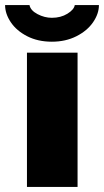

<svg xmlns="http://www.w3.org/2000/svg" viewBox="-39 -735 409 755"><path d="M67 -528H266V0H67ZM-19 -715H77Q81 -694 108.5 -679.5Q136 -665 165 -665Q200 -665 226 -681Q252 -697 255 -715H350Q350 -681 327 -647.5Q304 -614 261.5 -592.5Q219 -571 165 -571Q110 -571 68 -592.5Q26 -614 3.5 -647.5Q-19 -681 -19 -715Z"/></svg>

Font: Archivo Black
Style: Regular
Weight: 400
Designer: Hector Gatti
Foundry: Omnibus-Type
Version: Version 1.101; ttfautohint (v1.8)